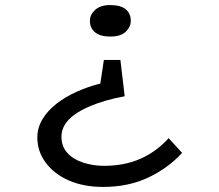

<svg xmlns="http://www.w3.org/2000/svg" viewBox="-20 -564 862 756"><path d="M454 -328 471 -185Q432 -178 396 -167.5Q360 -157 328 -143Q296 -129 272 -111.5Q248 -94 235 -72.5Q222 -51 222 -26Q222 13 245.5 38.5Q269 64 308 76.5Q347 89 390 89Q468 89 531 62Q594 35 644 -20L697 38Q642 98 564 135Q486 172 386 172Q309 172 251 146.5Q193 121 160 76.5Q127 32 127 -23Q127 -61 147.5 -95Q168 -129 203 -156Q238 -183 282.5 -203Q327 -223 375 -235L389 -328ZM495 -482Q495 -458 475 -439Q455 -420 414 -420Q375 -420 354.5 -436.5Q334 -453 334 -482Q334 -506 354.5 -525Q375 -544 414 -544Q455 -544 475 -527.5Q495 -511 495 -482Z"/></svg>

Font: Lexend Zetta Light
Style: Regular
Weight: 300
Designer: Bonnie Shaver-Troup, Thomas Jockin
Foundry: Lexend
Version: Version 1.007